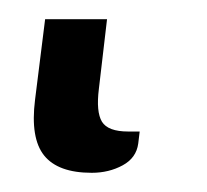

<svg xmlns="http://www.w3.org/2000/svg" viewBox="-20 16 216 200"><path d="M27 36H91.5L83 108.5Q80 132.5 86.2 142.8Q92.5 153 113.5 153H125.5L124 165.5Q122 180.5 107.8 188.2Q93.5 196 75.5 196Q40.5 196 26 178Q11.5 160 16.5 120Z"/></svg>

Font: Lato 2
Style: Italic
Weight: 400
Italic angle: -7°
Designer: Lukasz Dziedzic with Adam Twardoch and Botio Nikoltchev
Foundry: tyPoland Lukasz Dziedzic
Version: Version 2.015; 2015-08-06; http://www.latofonts.com/